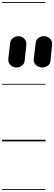

<svg xmlns="http://www.w3.org/2000/svg" viewBox="-25 -1349 518 1832"><path d="M132.5 -705Q100.5 -705 75.8 -727.5Q51 -750 54.5 -788L71.5 -936.5Q74.5 -969 99 -986.5Q123.5 -1004 149.5 -1004Q182.5 -1004 206.2 -980.5Q230 -957 226 -918L210.5 -770Q207 -739 183.5 -722Q160 -705 132.5 -705ZM378.5 -705Q360.5 -705 340.5 -713.5Q320.5 -722 307.8 -740.5Q295 -759 297.5 -788L316 -943Q320 -971 343.2 -987.5Q366.5 -1004 392.5 -1004Q425 -1004 450.5 -981.2Q476 -958.5 472 -919.5L456.5 -766Q453.5 -735.5 428.5 -720.2Q403.5 -705 378.5 -705ZM132.5 -705Q100.5 -705 75.8 -727.5Q51 -750 54.5 -788L71.5 -936.5Q74.5 -969 99 -986.5Q123.5 -1004 149.5 -1004Q182.5 -1004 206.2 -980.5Q230 -957 226 -918L210.5 -770Q207 -739 183.5 -722Q160 -705 132.5 -705ZM378.5 -705Q360.5 -705 340.5 -713.5Q320.5 -722 307.8 -740.5Q295 -759 297.5 -788L316 -943Q320 -971 343.2 -987.5Q366.5 -1004 392.5 -1004Q425 -1004 450.5 -981.2Q476 -958.5 472 -919.5L456.5 -766Q453.5 -735.5 428.5 -720.2Q403.5 -705 378.5 -705ZM-5 455H409.5V463H-5ZM-5 -16H409.5V0H-5ZM-5 -549H409.5V-541H-5ZM-5 -1329H409.5V-1321H-5Z"/></svg>

Font: Edu SA Dotted Guide
Style: Regular
Weight: 400
Designer: Tina and Corey Anderson, Eben Sorkin, Mirko Velimirovic
Foundry: Google for Education
Version: Version 2.000